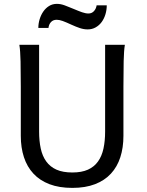

<svg xmlns="http://www.w3.org/2000/svg" viewBox="-20 -940 743 973"><path d="M612.8 -712.9Q607.9 -683.6 606.7 -630.1Q605.5 -576.7 605.5 -500.5V-251.5Q605.5 -191.9 589.8 -143.3Q574.2 -94.7 542.2 -60.1Q510.3 -25.4 461.4 -6.6Q412.6 12.2 346.7 12.2Q279.8 12.2 230.7 -6.6Q181.6 -25.4 149.4 -60.1Q117.2 -94.7 101.3 -143.3Q85.4 -191.9 85.4 -251.5V-500.5Q85.4 -572.8 84.2 -628.2Q83 -683.6 78.1 -712.9H178.2V-273.4Q178.2 -225.6 186.5 -187.3Q194.8 -148.9 214.4 -121.8Q233.9 -94.7 266.1 -80.3Q298.3 -65.9 346.7 -65.9Q394 -65.9 425.8 -80.3Q457.5 -94.7 476.8 -121.8Q496.1 -148.9 504.4 -187.3Q512.7 -225.6 512.7 -273.4V-712.9ZM174.3 -798.3Q174.3 -820.8 180.9 -842.5Q187.5 -864.3 199.5 -881.6Q211.4 -898.9 228.8 -909.7Q246.1 -920.4 268.1 -920.4Q278.3 -920.4 288.1 -918.5Q297.9 -916.5 307.9 -912.8Q317.9 -909.2 328.9 -904.5Q339.8 -899.9 352.5 -895Q365.7 -889.6 376.2 -885.3Q386.7 -880.9 395.8 -877.9Q404.8 -875 412.6 -873.3Q420.4 -871.6 428.2 -871.6Q445.3 -871.6 456.3 -883.8Q467.3 -896 469.7 -913.1H521Q521 -889.6 514.4 -867.7Q507.8 -845.7 495.4 -828.6Q482.9 -811.5 464.8 -801.3Q446.8 -791 424.3 -791Q404.8 -791 385 -797.6Q365.2 -804.2 342.8 -814.5Q314.5 -827.6 297.6 -833.7Q280.8 -839.8 267.1 -839.8Q249 -839.8 238.3 -828.1Q227.5 -816.4 225.6 -798.3Z"/></svg>

Font: Andika Compact
Style: Regular
Weight: 400
Designer: Victor Gaultney, Annie Olsen, Julie Remington, Don Collingsworth, Eric Hays, Becca Hirsbrunner
Foundry: SIL International
Version: Version 5.000 ; LnSpcTght